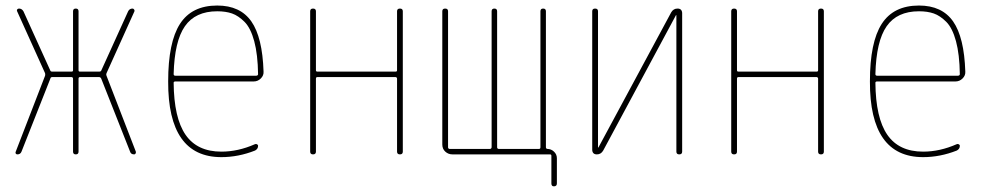

<svg xmlns="http://www.w3.org/2000/svg" viewBox="-20 -550 3540 684"><path d="M42 0Q38.1 0 36.1 -2.9Q34.2 -5.9 36.1 -9.8L140.6 -280.3Q141.6 -284.2 140.6 -289.1L41 -509.8Q39.1 -513.7 41.5 -516.6Q43.9 -519.5 47.9 -519.5Q57.6 -519.5 63.5 -509.8L159.2 -298.8Q160.2 -294.9 166 -294.9H235.4Q240.2 -294.9 240.2 -299.8V-509.8Q240.2 -519.5 250 -519.5Q259.8 -519.5 259.8 -509.8V-299.8Q259.8 -294.9 264.6 -294.9H334Q338.9 -294.9 340.8 -298.8L436.5 -509.8Q441.4 -519.5 452.1 -519.5Q455.1 -519.5 457.5 -516.6Q460 -513.7 459 -509.8L359.4 -289.1Q357.4 -284.2 359.4 -280.3L463.9 -9.8Q464.8 -5.9 462.9 -2.9Q460.9 0 458 0Q446.3 0 443.4 -9.8L340.8 -269.5Q338.9 -274.4 334 -275.4H264.6Q259.8 -275.4 259.8 -269.5V-9.8Q259.8 0 250 0Q240.2 0 240.2 -9.8V-269.5Q240.2 -274.4 235.4 -275.4H166Q160.2 -275.4 159.2 -269.5L56.6 -9.8Q52.7 0 42 0Z M753.9 -509.8Q675.8 -509.8 638.7 -456.5Q601.6 -403.3 598.6 -286.1Q598.6 -280.3 604.5 -280.3H892.6Q898.4 -280.3 899.4 -285.2Q898.4 -356.4 885.7 -403.3Q873 -450.2 851.1 -472.2Q829.1 -494.1 806.6 -502Q784.2 -509.8 753.9 -509.8ZM768.6 9.8Q578.1 9.8 579.1 -259.8Q579.1 -399.4 621.1 -464.8Q663.1 -530.3 753.9 -530.3Q835.9 -530.3 875.5 -473.6Q915 -417 918.9 -294.9Q919.9 -281.2 909.2 -270.5Q898.4 -259.8 883.8 -259.8H604.5Q599.6 -259.8 598.6 -255.9Q599.6 -129.9 641.1 -69.8Q682.6 -9.8 768.6 -9.8Q828.1 -9.8 887.7 -36.1Q891.6 -38.1 895.5 -36.1Q899.4 -34.2 899.4 -30.3Q899.4 -19.5 888.7 -13.7Q829.1 9.8 768.6 9.8Z M1085 -9.8V-509.8Q1085 -519.5 1095.2 -519.5Q1105.5 -519.5 1105.5 -509.8V-299.8Q1105.5 -294.9 1110.4 -294.9H1389.6Q1394.5 -294.9 1394.5 -299.8V-509.8Q1394.5 -519.5 1404.8 -519.5Q1415 -519.5 1415 -509.8V-9.8Q1415 0 1404.8 0Q1394.5 0 1394.5 -9.8V-269.5Q1394.5 -274.4 1389.6 -275.4H1110.4Q1105.5 -275.4 1105.5 -269.5V-9.8Q1105.5 0 1095.2 0Q1085 0 1085 -9.8Z M1591.8 0Q1577.1 0 1566.4 -9.8Q1555.7 -19.5 1555.7 -35.2V-509.8Q1555.7 -519.5 1565.9 -519.5Q1576.2 -519.5 1576.2 -509.8V-25.4Q1576.2 -20.5 1581.1 -19.5H1725.6Q1730.5 -19.5 1731.4 -25.4V-509.8Q1731.4 -519.5 1741.2 -519.5Q1751 -519.5 1751 -509.8V-25.4Q1751 -20.5 1755.9 -19.5H1900.4Q1905.3 -19.5 1905.3 -25.4V-509.8Q1905.3 -519.5 1915 -519.5Q1924.8 -519.5 1924.8 -509.8V-25.4Q1924.8 -20.5 1929.7 -19.5Q1943.4 -19.5 1953.6 -9.8Q1963.9 0 1963.9 13.7V103.5Q1963.9 113.3 1954.1 113.8Q1944.3 114.3 1944.3 103.5V4.9Q1944.3 0 1939.5 0Z M2106.4 0Q2090.8 0 2089.8 -15.6V-509.8Q2089.8 -519.5 2100.1 -519.5Q2110.4 -519.5 2110.4 -509.8V-25.4Q2110.4 -24.4 2111.3 -24.4Q2112.3 -24.4 2112.3 -25.4L2371.1 -505.9Q2378.9 -519.5 2393.6 -519.5Q2409.2 -519.5 2410.2 -503.9V-9.8Q2410.2 0 2399.9 0Q2389.6 0 2389.6 -9.8V-495.1Q2389.6 -496.1 2388.7 -496.1Q2387.7 -496.1 2387.7 -495.1L2128.9 -13.7Q2121.1 0 2106.4 0Z M2585 -9.8V-509.8Q2585 -519.5 2595.2 -519.5Q2605.5 -519.5 2605.5 -509.8V-299.8Q2605.5 -294.9 2610.4 -294.9H2889.6Q2894.5 -294.9 2894.5 -299.8V-509.8Q2894.5 -519.5 2904.8 -519.5Q2915 -519.5 2915 -509.8V-9.8Q2915 0 2904.8 0Q2894.5 0 2894.5 -9.8V-269.5Q2894.5 -274.4 2889.6 -275.4H2610.4Q2605.5 -275.4 2605.5 -269.5V-9.8Q2605.5 0 2595.2 0Q2585 0 2585 -9.8Z M3253.9 -509.8Q3175.8 -509.8 3138.7 -456.5Q3101.6 -403.3 3098.6 -286.1Q3098.6 -280.3 3104.5 -280.3H3392.6Q3398.4 -280.3 3399.4 -285.2Q3398.4 -356.4 3385.7 -403.3Q3373 -450.2 3351.1 -472.2Q3329.1 -494.1 3306.6 -502Q3284.2 -509.8 3253.9 -509.8ZM3268.6 9.8Q3078.1 9.8 3079.1 -259.8Q3079.1 -399.4 3121.1 -464.8Q3163.1 -530.3 3253.9 -530.3Q3335.9 -530.3 3375.5 -473.6Q3415 -417 3418.9 -294.9Q3419.9 -281.2 3409.2 -270.5Q3398.4 -259.8 3383.8 -259.8H3104.5Q3099.6 -259.8 3098.6 -255.9Q3099.6 -129.9 3141.1 -69.8Q3182.6 -9.8 3268.6 -9.8Q3328.1 -9.8 3387.7 -36.1Q3391.6 -38.1 3395.5 -36.1Q3399.4 -34.2 3399.4 -30.3Q3399.4 -19.5 3388.7 -13.7Q3329.1 9.8 3268.6 9.8Z"/></svg>

Font: Rounded Mgen+ 1m thin
Style: Regular
Weight: 100
Designer: [Source Han Sans]
Ryoko NISHIZUKA  (kana & ideographs); Paul D. Hunt (Latin, Greek & Cyrillic); Wenlong ZHANG  (bopomofo
Version: Version 1.059.20150602